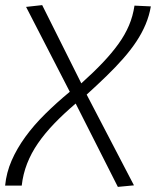

<svg xmlns="http://www.w3.org/2000/svg" viewBox="-21 -726 610 751"><path d="M440 5 275 -321Q228 -281 191 -242.5Q154 -204 127.5 -165.5Q101 -127 85 -86Q69 -45 64 0H-1Q4 -51 24.5 -98Q45 -145 78 -190.5Q111 -236 155.5 -280Q200 -324 252 -367L81 -699L144 -706L297 -400Q345 -443 381 -481Q417 -519 442.5 -554.5Q468 -590 483.5 -626.5Q499 -663 505 -704L569 -701Q563 -665 548.5 -630.5Q534 -596 512 -563Q490 -530 461 -497Q432 -464 396 -429Q360 -394 318 -356L503 -1Z"/></svg>

Font: Georama Light
Style: Italic
Weight: 300
Italic angle: -9°
Designer: Jean-Baptiste Levee
Foundry: Production Type
Version: Version 1.001